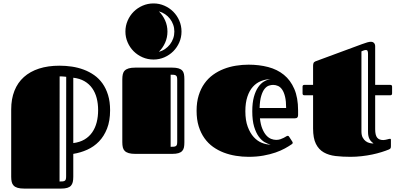

<svg xmlns="http://www.w3.org/2000/svg" viewBox="-20 -892 2323 1113"><path d="M325.2 -511.2Q361.3 -511.2 397 -505.9Q432.6 -500.5 465.3 -488.3Q498 -476.1 525.9 -456.5Q553.7 -437 574.2 -408.2Q594.7 -379.4 606.4 -341.1Q618.2 -302.7 618.2 -252.9Q618.2 -191.4 600.6 -146.7Q583 -102.1 553.7 -71.8Q524.4 -41.5 485.8 -24.2Q447.3 -6.8 404.8 0V132.8Q404.8 150.4 401.9 163.1Q398.9 175.8 391.4 184.3Q383.8 192.9 369.9 197Q356 201.2 334 201.2H120.1Q96.7 201.2 82 196.8Q67.4 192.4 59.1 183.8Q50.8 175.3 47.9 162.6Q44.9 149.9 44.9 132.8V-257.8Q44.9 -318.4 63.7 -365.7Q82.5 -413.1 118.4 -445.3Q154.3 -477.5 206.3 -494.4Q258.3 -511.2 325.2 -511.2ZM548.8 -253.4Q548.8 -291 540.5 -323.2Q532.2 -355.5 514.6 -380.4Q497.1 -405.3 470 -421.1Q442.9 -437 404.8 -441.4V-62.5Q442.9 -67.4 470 -83.5Q497.1 -99.6 514.6 -125Q532.2 -150.4 540.5 -183.1Q548.8 -215.8 548.8 -253.4ZM363.8 -446.8Q359.9 -447.3 354.5 -447.8Q349.1 -448.2 343.5 -448.7Q337.9 -449.2 333 -449.2Q328.1 -449.2 325.7 -449.2L325.2 160.2Q336.9 160.2 344.2 159.4Q351.6 158.7 356 155.5Q360.4 152.3 361.8 146.2Q363.3 140.1 363.3 128.9Z M689 -432.1Q689 -448.7 691.9 -461.7Q694.8 -474.6 703.1 -482.9Q711.4 -491.2 726.1 -495.6Q740.7 -500 764.2 -500H978Q1000.5 -500 1014.4 -495.8Q1028.3 -491.7 1036.1 -483.4Q1043.9 -475.1 1046.4 -462.4Q1048.8 -449.7 1048.8 -432.1V-66.9Q1048.8 -50.3 1046.4 -37.8Q1043.9 -25.4 1036.1 -16.8Q1028.3 -8.3 1014.4 -4.2Q1000.5 0 978 0H764.2Q740.7 0 726.1 -4.4Q711.4 -8.8 703.1 -17.1Q694.8 -25.4 691.9 -38.1Q689 -50.8 689 -67.9ZM707 -709Q707 -742.7 720 -772.5Q732.9 -802.2 754.9 -824.2Q776.9 -846.2 806.6 -859.1Q836.4 -872.1 870.1 -872.1Q903.3 -872.1 932.9 -859.1Q962.4 -846.2 984.4 -824.2Q1006.3 -802.2 1019.3 -772.5Q1032.2 -742.7 1032.2 -709Q1032.2 -675.8 1019.3 -646.2Q1006.3 -616.7 984.4 -594.7Q962.4 -572.8 932.9 -559.8Q903.3 -546.9 870.1 -546.9Q836.4 -546.9 806.6 -559.8Q776.9 -572.8 754.9 -594.7Q732.9 -616.7 720 -646.2Q707 -675.8 707 -709ZM1007.3 -427.7Q1007.3 -438.5 1005.9 -444.8Q1004.4 -451.2 1000 -454.3Q995.6 -457.5 988.3 -458.3Q981 -459 969.2 -459V-41Q981 -41 988.3 -41.7Q995.6 -42.5 1000 -45.7Q1004.4 -48.8 1005.9 -54.9Q1007.3 -61 1007.3 -72.3ZM950.7 -709Q950.7 -674.8 937.3 -644.5Q923.8 -614.3 900.9 -591.8Q920.4 -596.7 936.8 -607.9Q953.1 -619.1 965.1 -634.5Q977.1 -649.9 983.9 -668.9Q990.7 -688 990.7 -709Q990.7 -730 983.9 -749Q977.1 -768.1 965.1 -783.4Q953.1 -798.8 936.8 -809.8Q920.4 -820.8 900.9 -826.2Q923.8 -803.7 937.3 -773.4Q950.7 -743.2 950.7 -709Z M1581.1 -81.1Q1594.2 -81.1 1605 -84.7Q1615.7 -88.4 1624.3 -92.8Q1632.8 -97.2 1638.4 -100.8Q1644 -104.5 1647 -104.5Q1651.4 -104.5 1653.1 -103Q1654.8 -101.6 1657.2 -97.7L1674.3 -71.3Q1676.8 -67.4 1676.8 -64.5Q1676.8 -61 1674.8 -59.1Q1672.9 -57.1 1670.9 -55.7Q1654.8 -44.4 1631.3 -31.5Q1607.9 -18.6 1576.9 -7.8Q1545.9 2.9 1506.8 10Q1467.8 17.1 1420.9 17.1Q1384.3 17.1 1347.7 11.2Q1311 5.4 1277.6 -7.3Q1244.1 -20 1215.3 -40.5Q1186.5 -61 1165.3 -90.8Q1144 -120.6 1131.8 -159.9Q1119.6 -199.2 1119.6 -250Q1119.6 -299.8 1131.8 -339.1Q1144 -378.4 1165.3 -408.2Q1186.5 -438 1215.3 -458.7Q1244.1 -479.5 1277.6 -492.4Q1311 -505.4 1347.7 -511.2Q1384.3 -517.1 1420.9 -517.1Q1481.9 -517.1 1534.4 -503.4Q1586.9 -489.7 1625.5 -458.5Q1664.1 -427.2 1686 -376.5Q1708 -325.7 1708 -252V-224.6Q1708 -215.8 1703.6 -210.9Q1699.2 -206.1 1689 -206.1H1486.8Q1490.7 -169.9 1500.7 -145.8Q1510.7 -121.6 1523.7 -107.2Q1536.6 -92.8 1551.8 -86.9Q1566.9 -81.1 1581.1 -81.1ZM1638.7 -266.1Q1638.7 -305.2 1632.6 -330.8Q1626.5 -356.4 1616.2 -371.8Q1606 -387.2 1592 -393.6Q1578.1 -399.9 1563 -399.9Q1551.8 -399.9 1538.6 -395.5Q1525.4 -391.1 1513.9 -377Q1502.4 -362.8 1494.4 -336.4Q1486.3 -310.1 1484.9 -266.1ZM1548.8 -53.7Q1533.2 -57.1 1514.6 -67.6Q1496.1 -78.1 1480 -100.1Q1463.9 -122.1 1453.1 -157.7Q1442.4 -193.4 1442.4 -247.1Q1442.4 -296.4 1451.9 -330.6Q1461.4 -364.7 1476.6 -386.7Q1491.7 -408.7 1510.7 -419.7Q1529.8 -430.7 1548.8 -433.6Q1519.5 -432.6 1492.9 -422.1Q1466.3 -411.6 1446 -389.2Q1425.8 -366.7 1414.1 -331.5Q1402.3 -296.4 1402.3 -247.1Q1402.3 -194.3 1416 -157.5Q1429.7 -120.6 1450.9 -97.4Q1472.2 -74.2 1498 -64Q1523.9 -53.7 1548.8 -53.7Z M1744.1 -339.8Q1733.9 -339.8 1733.9 -350.6V-389.6Q1733.9 -399.9 1744.1 -399.9H1794.9V-510.7Q1794.9 -518.1 1797.1 -525.4Q1799.3 -532.7 1809.1 -536.6L2078.6 -636.2Q2097.2 -643.1 2109.4 -646.5Q2121.6 -649.9 2130.9 -649.9Q2134.3 -649.9 2138.4 -648.7Q2142.6 -647.5 2146.2 -644.5Q2149.9 -641.6 2152.3 -636.5Q2154.8 -631.3 2154.8 -624V-399.9H2242.7Q2252.9 -399.9 2252.9 -389.6V-350.6Q2252.9 -339.8 2242.7 -339.8H2154.8V-143.1Q2154.8 -108.4 2166.3 -94.2Q2177.7 -80.1 2201.7 -80.1Q2207 -80.1 2212.9 -81.3Q2218.8 -82.5 2223.9 -83.7Q2229 -85 2233.4 -86.2Q2237.8 -87.4 2240.7 -87.4Q2246.1 -87.4 2246.1 -81.1V-43.5Q2246.1 -33.7 2242.2 -30.3Q2238.3 -26.9 2235.4 -25.9Q2216.8 -18.1 2191.7 -10.3Q2166.5 -2.4 2137.5 3.7Q2108.4 9.8 2076.2 13.4Q2043.9 17.1 2011.7 17.1Q1965.3 17.1 1925.5 12.5Q1885.7 7.8 1856.7 -8.8Q1827.6 -25.4 1811.3 -58.1Q1794.9 -90.8 1794.9 -147V-339.8ZM2113.3 -580.1Q2113.3 -589.8 2111.1 -595.9Q2108.9 -602.1 2100.6 -602.1Q2097.7 -602.1 2093 -601.1Q2088.4 -600.1 2083 -597.7L2075.2 -594.2V-130.4Q2075.2 -108.4 2082.5 -94.7Q2089.8 -81.1 2100.6 -73.2Q2111.3 -65.4 2123.5 -62.7Q2135.7 -60.1 2145.5 -60.1Q2138.2 -65.9 2132.1 -72Q2126 -78.1 2121.8 -86.2Q2117.7 -94.2 2115.5 -104.2Q2113.3 -114.3 2113.3 -128.4Z"/></svg>

Font: Fascinate Inline
Style: Regular
Weight: 900
Designer: Astigmatic (AOETI)
Foundry: Astigmatic (AOETI)
Version: Version 1.000